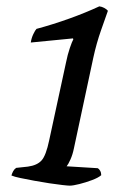

<svg xmlns="http://www.w3.org/2000/svg" viewBox="-20 -585 427 605"><path d="M200 0Q194 0 176.5 -2Q159 -4 135.5 -7.5Q112 -11 88 -15.5Q64 -20 44.5 -24Q25 -28 16 -32Q18 -39 21.5 -45.5Q25 -52 31 -56L68 -60Q97 -64 111 -79.5Q125 -95 135 -143L188 -388Q193 -413 200 -433.5Q207 -454 211 -461L210 -464L77 -451Q79 -465 85 -477.5Q91 -490 95 -494Q147 -508 198.5 -526.5Q250 -545 293 -565Q301 -564 308.5 -560Q316 -556 320 -551Q313 -531 298.5 -490Q284 -449 274 -403L213 -118Q209 -98 202 -82.5Q195 -67 190 -61L288 -55Q292 -53 295.5 -47Q299 -41 299 -33Q290 -25 270 -17.5Q250 -10 230 -5Q210 0 200 0Z"/></svg>

Font: Texturina Medium
Style: Italic
Weight: 500
Italic angle: -11°
Designer: Guillermo Torres Carreño
Foundry: Omnibus-Type
Version: Version 1.002